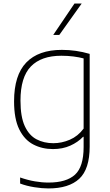

<svg xmlns="http://www.w3.org/2000/svg" viewBox="-20 -828 615 1078"><path d="M251.5 230Q216 230 172.2 223Q128.5 216 93 202.5V168.5Q136.5 183.5 175.8 190.2Q215 197 252.5 197Q352.5 197 401 152.8Q449.5 108.5 449.5 -2.5V-60H446.5Q417.5 -29.5 374.5 -10.2Q331.5 9 277.5 9Q216.5 9 167 -16.8Q117.5 -42.5 88.2 -101.5Q59 -160.5 59 -259Q59 -406 127.5 -477Q196 -548 327.5 -548Q407 -548 483.5 -525.5V-5.5Q483.5 121.5 425 175.8Q366.5 230 251.5 230ZM279.5 -24Q326.5 -24 372 -43.5Q417.5 -63 449.5 -106V-500Q425.5 -506.5 393.2 -510.8Q361 -515 324.5 -515Q211.5 -515 153.2 -454.8Q95 -394.5 95 -263Q95 -172 119.2 -119.8Q143.5 -67.5 185.2 -45.8Q227 -24 279.5 -24ZM279 -632 398 -808H438.5L313 -632Z"/></svg>

Font: Encode Sans SemiExpanded SemiExpanded Thin
Style: Regular
Weight: 100
Width: 6
Designer: Multiple Designers
Foundry: Impallari Type
Version: Version 3.000; ttfautohint (v1.8.3) -l 8 -r 50 -G 200 -x 14 